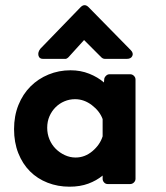

<svg xmlns="http://www.w3.org/2000/svg" viewBox="-20 -694 627 724"><path d="M471 -414Q479 -414 485 -408Q491 -402 491 -394V-20Q491 -12 485 -6Q479 0 471 0H386Q378 0 372.5 -6Q367 -12 367 -20V-32Q344 -13 313 -1.5Q282 10 242 10Q198 10 159.5 -5Q121 -20 93 -48Q65 -76 49 -116.5Q33 -157 33 -207Q33 -257 49.5 -298Q66 -339 95 -368Q124 -397 163 -413Q202 -429 246 -429Q284 -429 316.5 -416Q349 -403 372 -383Q372 -387 372.5 -389Q373 -391 373 -395Q373 -401 379 -407.5Q385 -414 393 -414ZM367 -245Q356 -275 326.5 -297.5Q297 -320 263 -320Q242 -320 223 -312Q204 -304 189.5 -289.5Q175 -275 166.5 -255.5Q158 -236 158 -212Q158 -189 166.5 -168.5Q175 -148 190 -133Q205 -118 224.5 -109Q244 -100 265 -100Q300 -100 328.5 -124Q357 -148 367 -180ZM376 -472Q368 -472 362 -478L297 -543L238 -478Q235 -475 231 -473Q229 -472 228 -472H142Q128 -472 125 -484.5Q122 -497 132 -510L284 -667Q299 -682 314 -667L473 -505Q484 -494 479 -483Q474 -472 458 -472Z"/></svg>

Font: Stadtwerke
Style: Bold
Weight: 700
Designer: Santiago Orozco
Foundry: Typemade
Version: Version 1.003